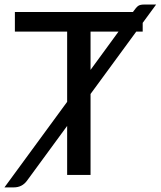

<svg xmlns="http://www.w3.org/2000/svg" viewBox="-45 -770 707 845"><path d="M353.5 -630.9V-462.4L476.6 -630.9ZM583 -630.9H554.7L353.5 -356.4V0H250.5V-215.8L73.7 25.4Q52.2 54.7 15.6 54.7H-25.4L250.5 -321.8V-630.9H20.5V-717.3H540Q555.2 -738.8 563.7 -744.4Q572.3 -750 588.9 -750H642.1L583 -669.4Z"/></svg>

Font: Lato-Medium
Style: Regular
Weight: 500
Designer: Lukasz Dziedzic
Foundry: tyPoland Lukasz Dziedzic
Version: Version 2.006; 2014-01-15